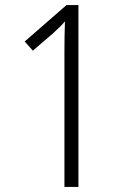

<svg xmlns="http://www.w3.org/2000/svg" viewBox="-20 -734 499 754"><path d="M288 0H233V-526Q233 -561 233.5 -590Q234 -619 235 -650Q225 -638 214.5 -628Q204 -618 188 -603L109 -535L77 -571L241 -714H288Z"/></svg>

Font: Noto Sans Khmer Condensed Light
Style: Regular
Weight: 300
Width: 3
Designer: Danh Hong and the Monotype Design Team
Foundry: Monotype Imaging Inc.
Version: Version 2.004; ttfautohint (v1.8.4.7-5d5b)